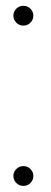

<svg xmlns="http://www.w3.org/2000/svg" viewBox="-20 -618 170 645"><path d="M58.5 6.5Q44.5 6.5 34.8 -3.2Q25 -13 25 -27Q25 -40.5 34.8 -50.2Q44.5 -60 58.5 -60Q72.5 -60 82.2 -50.2Q92 -40.5 92 -27Q92 -13 82.2 -3.2Q72.5 6.5 58.5 6.5ZM58.5 -532Q44.5 -532 34.8 -541.8Q25 -551.5 25 -565.5Q25 -579 34.8 -588.8Q44.5 -598.5 58.5 -598.5Q72.5 -598.5 82.2 -588.8Q92 -579 92 -565.5Q92 -551.5 82.2 -541.8Q72.5 -532 58.5 -532Z"/></svg>

Font: Anybody ExtraLight
Style: Regular
Weight: 200
Designer: Tyler Finck
Foundry: Etcetera Type Company
Version: Version 1.010; ttfautohint (v1.8.3) -l 8 -r 50 -G 200 -x 14 